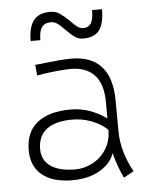

<svg xmlns="http://www.w3.org/2000/svg" viewBox="-52 -730 597 791"><g transform="rotate(-5 247.0 -334.5)"><path d="M428.7 19Q402.3 -35.6 391.1 -85.9Q381.8 -58.1 357.7 -35.9Q333.5 -13.7 297.4 -1.2Q261.2 11.2 216.8 11.2Q135.7 11.2 91.6 -24.9Q47.4 -61 47.4 -127.4Q47.4 -202.6 95.7 -241.2Q144 -279.8 233.9 -279.8Q312.5 -279.8 381.8 -230V-294.9Q381.8 -373 346.9 -409.7Q312 -446.3 249 -446.3Q226.6 -446.3 185.3 -442.1Q144 -438 108.9 -431.6L105 -475.6Q164.6 -482.4 198.5 -485.4Q232.4 -488.3 255.4 -488.3Q336.9 -488.3 379.2 -441.4Q421.4 -394.5 421.9 -301.8L422.9 -170.9Q423.3 -89.4 470.2 -3.9ZM381.8 -180.2V-183.1Q355 -208.5 316.9 -223.1Q278.8 -237.8 236.3 -237.8Q168 -237.8 131.3 -210.2Q94.7 -182.6 94.7 -127.9Q94.7 -82 130.6 -57.1Q166.5 -32.2 231.9 -32.2Q270 -32.2 304.7 -50.8Q339.4 -69.3 360.6 -103.3Q381.8 -137.2 381.8 -180.2ZM241.7 -608.4Q224.6 -626.5 211.9 -635.7Q199.2 -645 184.6 -645Q158.2 -645 146.5 -628.4Q134.8 -611.8 134.8 -575.2H94.7Q94.7 -632.3 116.5 -660.2Q138.2 -688 185.5 -688Q207.5 -688 224.1 -676.8Q240.7 -665.5 263.2 -643.6Q279.3 -626.5 291 -617.9Q302.7 -609.4 315.9 -609.4Q337.9 -609.4 347.9 -626.2Q357.9 -643.1 357.9 -680.2H398.9Q398.9 -620.6 378.2 -593.5Q357.4 -566.4 311.5 -566.4Q292.5 -566.4 277.1 -577.1Q261.7 -587.9 241.7 -608.4Z"/></g></svg>

Font: Selawik Light
Style: Regular
Weight: 300
Designer: Aaron Bell
Foundry: Microsoft Corporation
Version: Version 1.01